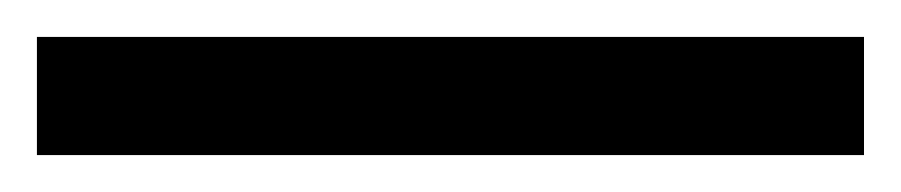

<svg xmlns="http://www.w3.org/2000/svg" viewBox="-22 70 488 104"><path d="M446 154H-2V90H446Z"/></svg>

Font: Noto Sans Syriac Eastern
Style: Regular
Weight: 400
Designer: Patrick Giasson and the Monotype Design Team
Foundry: Monotype Imaging Inc.
Version: Version 3.001; ttfautohint (v1.8.4.7-5d5b)